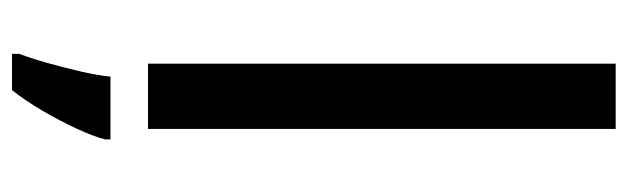

<svg xmlns="http://www.w3.org/2000/svg" viewBox="-374 -426 1021 312"><g transform="rotate(90 136.0 -269.5)"><path d="M189 0H83V-760H189ZM206 70Q201 89 188.5 116Q176 143 160 170.5Q144 198 126 221H67V209Q74 191 81.5 164.5Q89 138 95.5 110Q102 82 104 61H206Z"/></g></svg>

Font: Noto Sans Hebrew Medium
Style: Regular
Weight: 500
Designer: Monotype Design Team
Foundry: Monotype Imaging Inc.
Version: Version 2.003